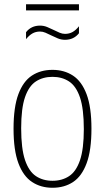

<svg xmlns="http://www.w3.org/2000/svg" viewBox="-20 -878 496 907"><path d="M228 9Q173 9 131.5 -18.2Q90 -45.5 67 -106.8Q44 -168 44 -270Q44 -372 66.8 -433Q89.5 -494 130.8 -521Q172 -548 228 -548Q283 -548 324.5 -521Q366 -494 389 -433Q412 -372 412 -270Q412 -168 389.2 -106.8Q366.5 -45.5 325.2 -18.2Q284 9 228 9ZM228 -24Q273 -24 306.2 -45.8Q339.5 -67.5 357.8 -120.8Q376 -174 376 -268Q376 -364 357.8 -417.8Q339.5 -471.5 306.2 -493.2Q273 -515 228 -515Q183 -515 149.8 -493.5Q116.5 -472 98.2 -419Q80 -366 80 -272Q80 -176 98.2 -122Q116.5 -68 149.8 -46Q183 -24 228 -24ZM287 -690Q269 -690 252.8 -696.8Q236.5 -703.5 221.5 -711Q207.5 -718 194.8 -723.5Q182 -729 169 -729Q149 -729 133.2 -720Q117.5 -711 103 -693V-726Q127.5 -757 169 -757Q187 -757 203.2 -750.2Q219.5 -743.5 234.5 -736Q248.5 -729 261.5 -723.5Q274.5 -718 287 -718Q307.5 -718 323.2 -727Q339 -736 353 -754V-721Q328.5 -690 287 -690ZM103 -829V-858H353V-829Z"/></svg>

Font: Encode Sans Condensed Thin
Style: Regular
Weight: 100
Width: 3
Designer: Multiple Designers
Foundry: Impallari Type
Version: Version 3.002